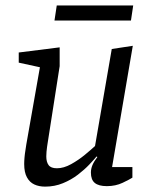

<svg xmlns="http://www.w3.org/2000/svg" viewBox="-20 -682 563 708"><path d="M146.4 6.2Q123.8 6.2 106.6 -1.8Q89.3 -9.7 79.3 -28.2Q69.2 -46.6 69.2 -77.1Q69.2 -88.3 70.4 -101.5Q71.5 -114.6 73.7 -127.4Q75.8 -140.1 77 -149.3L127.2 -434L49.1 -451V-488.4L200 -507.4V-438.1L155.8 -155.3Q154.8 -148.9 153.5 -140Q152.2 -131.1 151.5 -122.4Q150.7 -113.8 150.7 -105.2Q150.7 -84.8 159.2 -73.2Q167.7 -61.5 190 -61.5Q214.9 -61.5 242.3 -76.7Q269.7 -91.9 293.6 -111.7Q317.5 -131.5 330.4 -143.6L392.1 -501.3L469.7 -513.1L393.3 -66H468.2V-26.9Q458.3 -20.4 432.3 -8Q406.3 4.4 373.9 4.4Q344 4.4 329.6 -7.4Q315.2 -19.1 315.2 -45.7Q315.2 -59.7 321 -73.4Q326.8 -87 339.1 -103L336.1 -105Q326.9 -93.9 309.3 -75.2Q291.6 -56.6 267.2 -37.8Q242.8 -19.1 212.2 -6.5Q181.5 6.2 146.4 6.2ZM180.9 -606.3 189.3 -661.9H471.2L462.9 -606.3Z"/></svg>

Font: Faustina Light
Style: Italic
Weight: 300
Italic angle: -8°
Designer: Alfonso Garcia
Foundry: http://www.omnibus-type.com
Version: Version 1.200